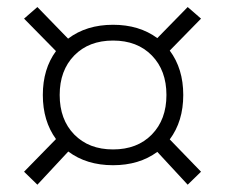

<svg xmlns="http://www.w3.org/2000/svg" viewBox="-20 -606 626 534"><path d="M294.4 -146.5Q220.7 -146.5 169.9 -184.6L84 -92.3L46.9 -128.4L135.7 -219.2Q99.1 -269.5 99.1 -341.8Q99.1 -414.1 135.7 -463.9L46.9 -554.2L84 -586.4L169.4 -498.5Q220.2 -537.1 294.4 -537.1Q367.2 -537.1 417.5 -500L502 -586.4L539.1 -554.2L452.1 -465.3Q489.7 -415 489.7 -341.8Q489.7 -268.6 452.1 -218.3L539.1 -128.4L502 -92.3L417.5 -183.6Q367.2 -146.5 294.4 -146.5ZM294.4 -190.4Q361.8 -190.4 402.3 -231.9Q442.9 -273.4 442.9 -341.8Q442.9 -410.2 402.3 -451.7Q361.8 -493.2 294.4 -493.2Q227.1 -493.2 186.5 -451.7Q146 -410.2 146 -341.8Q146 -273.4 186.5 -231.9Q227.1 -190.4 294.4 -190.4Z"/></svg>

Font: Cascadia Code NF ExtraLight
Style: Regular
Weight: 200
Monospace: yes
Designer: Aaron Bell
Foundry: Saja Typeworks
Version: Version 2404.023; ttfautohint (v1.8.4)